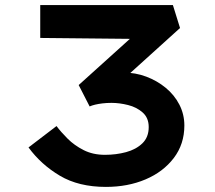

<svg xmlns="http://www.w3.org/2000/svg" viewBox="-20 -724 846 754"><path d="M396 10Q289 10 215 -34Q141 -78 92 -145L202 -229Q219 -206 245.5 -179.5Q272 -153 308.5 -134.5Q345 -116 392 -116Q436 -116 475 -126.5Q514 -137 539 -161Q564 -185 564 -225Q564 -261 540.5 -282Q517 -303 483 -311.5Q449 -320 418 -320Q399 -320 382.5 -318Q366 -316 353.5 -313Q341 -310 332 -306L289 -390L524 -602L532 -571L138 -575V-704H659L687 -614L405 -359L371 -430Q384 -434 410.5 -436.5Q437 -439 465 -439Q512 -439 554.5 -423Q597 -407 631 -379Q665 -351 684.5 -313Q704 -275 704 -231Q704 -158 662.5 -103.5Q621 -49 551.5 -19.5Q482 10 396 10Z"/></svg>

Font: Lexend Zetta SemiBold
Style: Regular
Weight: 600
Designer: Bonnie Shaver-Troup, Thomas Jockin
Foundry: Lexend
Version: Version 1.007